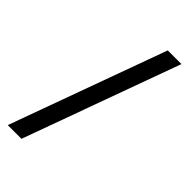

<svg xmlns="http://www.w3.org/2000/svg" viewBox="-274 -870 1041 1041"><g transform="rotate(45 246.0 -350.0)"><path d="M20 100 347 -800H452L125 100Z"/></g></svg>

Font: Laverick
Style: Regular
Weight: 400
Designer: Daniel Pimley
Foundry: Daniel Pimley
Version: Version 1.000;PS 001.001;hotconv 1.0.56